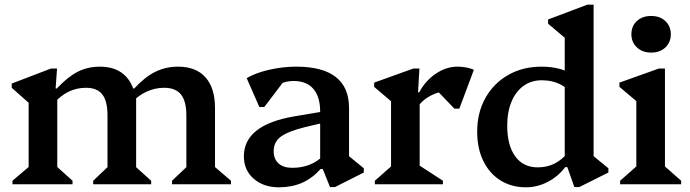

<svg xmlns="http://www.w3.org/2000/svg" viewBox="-20 -785 2940 818"><path d="M713 0V-15L790 -88L774 -59V-293Q774 -354 751 -382.5Q728 -411 679 -411Q640 -411 603.5 -394Q567 -377 538 -345V-408H552Q597 -457 641.5 -479Q686 -501 739 -501Q815 -501 855.5 -455.5Q896 -410 896 -325V-58L880 -87L964 -15V0ZM33 0V-15L118 -87L102 -59V-386L145 -309L30 -411V-429L197 -493H223L217 -408H224V-58L209 -87L289 -15V0ZM377 0V-15L454 -88L438 -59V-293Q438 -354 416 -382.5Q394 -411 346 -411Q268 -411 209 -345V-408H222Q268 -457 310.5 -479Q353 -501 406 -501Q480 -501 520 -455.5Q560 -410 560 -325V-58L544 -87L624 -15V0ZM507 -294V-380H560V-294Z M1386 12 1355 -65H1344V-309Q1344 -373 1315 -406.5Q1286 -440 1230 -440Q1200 -440 1172.5 -427Q1145 -414 1128 -391L1132 -478H1219L1106 -329H1085L1031 -452Q1056 -467 1091 -478Q1126 -489 1165 -495Q1204 -501 1243 -501Q1354 -501 1410.5 -457Q1467 -413 1467 -325V-90L1425 -154L1530 -68V-50L1407 12ZM1168 13Q1103 13 1061 -23.5Q1019 -60 1019 -119Q1019 -252 1232 -289L1375 -313V-266L1278 -243Q1206 -225 1176 -202.5Q1146 -180 1146 -141Q1146 -107 1167 -88.5Q1188 -70 1225 -70Q1306 -70 1359 -123V-65H1346Q1310 -25 1266.5 -6Q1223 13 1168 13Z M1577 0V-15L1662 -90L1646 -62V-385L1689 -317L1574 -415V-433L1741 -493H1767L1761 -392H1768V-61L1753 -89L1867 -15V0ZM1758 -327 1753 -392H1766Q1794 -443 1838 -472Q1882 -501 1929 -501Q1967 -501 1999 -488L1937 -322H1916L1818 -424L1914 -400Q1862 -400 1821 -380.5Q1780 -361 1758 -327Z M2427 12 2397 -73H2386V-658L2429 -588L2315 -684V-702L2482 -765H2509V-90L2467 -154L2572 -68V-50L2448 12ZM2221 13Q2159 13 2112 -16.5Q2065 -46 2039 -99.5Q2013 -153 2013 -224Q2013 -305 2048 -367.5Q2083 -430 2145 -465.5Q2207 -501 2287 -501Q2377 -501 2433 -459V-365Q2407 -404 2371 -423.5Q2335 -443 2288 -443Q2244 -443 2211 -419.5Q2178 -396 2159.5 -352.5Q2141 -309 2141 -249Q2141 -166 2175 -119Q2209 -72 2271 -72Q2310 -72 2341.5 -87.5Q2373 -103 2401 -136V-73H2388Q2358 -33 2313.5 -10Q2269 13 2221 13Z M2622 0V-15L2707 -90L2691 -62V-387L2734 -318L2619 -415V-433L2787 -493H2813V-61L2798 -89L2882 -15V0ZM2754 -561Q2717 -561 2693.5 -583Q2670 -605 2670 -639Q2670 -674 2693.5 -695.5Q2717 -717 2754 -717Q2792 -717 2815 -695Q2838 -673 2838 -639Q2838 -605 2815 -583Q2792 -561 2754 -561Z"/></svg>

Font: Platypi Light Medium
Style: Regular
Weight: 500
Version: Version 1.200